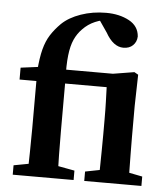

<svg xmlns="http://www.w3.org/2000/svg" viewBox="-50 -727 675 773"><g transform="rotate(5 287.0 -341.0)"><path d="M89 0Q90 -48 91 -96Q92 -144 92 -193V-384H24V-432L132 -446L92 -425Q96 -478 105 -512.5Q114 -547 130 -572Q146 -597 170 -621Q199 -649 246.5 -665.5Q294 -682 348 -682Q402 -682 441 -661Q480 -640 483 -598Q482 -576 467.5 -562Q453 -548 429 -548Q388 -548 357 -603L322 -654L365 -655Q334 -653 306 -641Q278 -629 257 -607Q238 -588 226.5 -562.5Q215 -537 210.5 -498Q206 -459 208 -398V-193Q208 -96 211 0ZM30 0V-38L126 -56H179L276 -38V0ZM149 -384V-440H469V-384ZM376 0Q377 -21 377.5 -55.5Q378 -90 378.5 -127.5Q379 -165 379 -193V-251Q379 -295 378 -324.5Q377 -354 376 -385L311 -391V-426L482 -454L498 -445L495 -318V-193Q495 -165 495.5 -127.5Q496 -90 496.5 -55.5Q497 -21 498 0ZM319 0V-38L411 -56H459L550 -38V0Z"/></g></svg>

Font: Lisu Bosa ExtraBold
Style: Regular
Weight: 800
Designer: David Morse, Annie Olsen, Victor Gaultney, Frank Grießhammer (Latin)
Foundry: SIL International
Version: Version 2.000